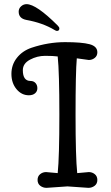

<svg xmlns="http://www.w3.org/2000/svg" viewBox="-20 -899 534 925"><path d="M202 -70 258 -65Q266 -142 266 -346.5Q266 -551 258 -627Q236 -630 197.5 -630Q159 -630 124.5 -611.5Q90 -593 90 -561Q90 -509 127 -509Q142 -509 151 -499Q160 -489 160 -474Q160 -459 149 -449.5Q138 -440 119 -440Q84 -440 59.5 -469.5Q35 -499 35 -543Q35 -587 61.5 -620.5Q88 -654 132 -669Q213 -696 293.5 -696Q374 -696 411.5 -686Q449 -676 449 -647Q449 -630 436.5 -620Q424 -610 408 -610L350 -618Q344 -551 344 -346.5Q344 -142 352 -65L408 -70Q424 -70 436.5 -60Q449 -50 449 -32Q449 -14 436 -4Q423 6 406 6L305 -1L204 6Q187 6 174 -4Q161 -14 161 -32Q161 -50 173.5 -60Q186 -70 202 -70ZM266 -762Q266 -750 254 -750Q250 -750 242 -755Q185 -789 107 -803Q70 -810 70 -843Q70 -858 81.5 -868.5Q93 -879 108 -879Q155 -879 258 -776Q266 -768 266 -762Z"/></svg>

Font: Macondo Swash Caps
Style: Regular
Weight: 400
Designer: John Vargas Beltran
Foundry: John Vargas Beltran
Version: Version 2.001